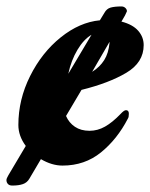

<svg xmlns="http://www.w3.org/2000/svg" viewBox="-52 -499 466 596"><path d="M201 -220 153 -139Q162 -118 180.5 -105.5Q199 -93 226 -93Q251 -93 274 -106Q297 -119 322 -145Q333 -157 339 -157Q348 -157 348 -146Q348 -135 345 -131Q312 -67 261.5 -26Q211 15 142 15Q109 15 75 -5L39 56Q32 68 19 72.5Q6 77 -14 77Q-23 77 -27.5 72Q-32 67 -32 60Q-32 55 -26 45L28 -46Q5 -77 5 -111Q5 -190 41.5 -263Q78 -336 136.5 -383Q195 -430 258 -436L272 -459Q279 -472 291.5 -475.5Q304 -479 325 -479Q332 -479 337 -474.5Q342 -470 342 -464L336 -451L325 -432Q360 -423 377 -403.5Q394 -384 394 -359Q394 -305 340 -273Q286 -241 201 -220ZM160 -270 232 -391Q208 -377 188.5 -344.5Q169 -312 160 -270ZM288 -369 234 -276Q258 -291 271.5 -312.5Q285 -334 288 -366Z"/></svg>

Font: EB Garamond ExtraBold
Style: Italic
Weight: 800
Italic angle: -17.2°
Designer: Georg Duffner and Octavio Pardo
Foundry: Georg Duffner
Version: Version 1.000